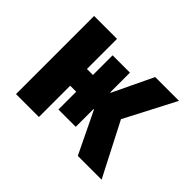

<svg xmlns="http://www.w3.org/2000/svg" viewBox="-113 -711 903 903"><g transform="rotate(45 338.5 -260.0)"><path d="M66.4 0V-519.5H218.8V-319.3H258.8V-450.2H374V-319.3H377L472.7 -519.5H630.9L499 -265.6L635.7 0H477.5L377 -208H374V-89.8H258.8V-208H218.8V0Z"/></g></svg>

Font: GenEi M Gothic v2 Heavy
Style: Regular
Weight: 800
Version: Version 2.0